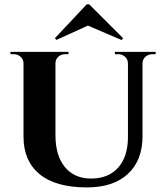

<svg xmlns="http://www.w3.org/2000/svg" viewBox="-20 -835 744 869"><path d="M372.6 -815.4 228.5 -662.1 235.4 -654.3 377.9 -719.2 530.3 -653.8 537.1 -662.1 383.8 -815.4ZM500 -600.1H684.6V-589.8H670.9Q651.9 -589.8 638.7 -578.4Q625.5 -566.9 625 -548.8V-218.3Q625 -109.4 559.1 -48.1Q493.2 13.2 373.5 13.2Q231.4 13.2 158.9 -46.9Q86.4 -106.9 86.4 -216.3V-547.9Q86.4 -566.4 73.2 -578.1Q60.1 -589.8 41 -589.8H27.3V-600.1H290V-589.8H275.9Q256.8 -589.8 243.9 -578.1Q231 -566.4 231 -547.9V-222.7Q231 -130.9 273.7 -78.9Q316.4 -26.9 392.1 -26.9Q470.2 -26.9 514.2 -75.7Q558.1 -124.5 559.1 -211.4V-548.3Q558.6 -566.9 545.7 -578.4Q532.7 -589.8 513.7 -589.8H500Z"/></svg>

Font: Cinzel Bold
Style: Regular
Weight: 700
Designer: Natanael Gama
Version: Version 1.001;PS 001.001;hotconv 1.0.56;makeotf.lib2.0.21325